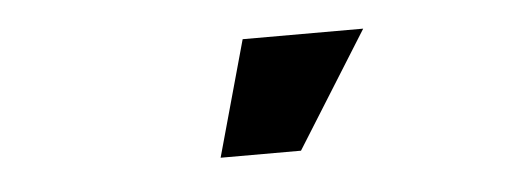

<svg xmlns="http://www.w3.org/2000/svg" viewBox="-27 -747 644 238"><g transform="rotate(-5 295.0 -628.0)"><path d="M240 -556 280 -700H430L340 -556Z"/></g></svg>

Font: Urbanist Black
Style: Regular
Weight: 900
Designer: Corey Hu
Foundry: Corey Hu
Version: Version 1.330; ttfautohint (v1.8.4.7-5d5b)